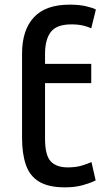

<svg xmlns="http://www.w3.org/2000/svg" viewBox="-20 -796 450 827"><path d="M260 11Q189 11 148.5 -13.5Q108 -38 91.5 -86Q75 -134 75 -202V-565Q75 -666 125.5 -721Q176 -776 280 -776Q321 -776 351 -769Q381 -762 393 -755L373 -674Q359 -681 337.5 -686Q316 -691 288 -691Q224 -691 199 -658.5Q174 -626 174 -563V-521H373V-438H174V-199Q174 -127 198.5 -101Q223 -75 272 -75Q306 -75 331.5 -82.5Q357 -90 374 -98L392 -19Q373 -9 338.5 1Q304 11 260 11Z"/></svg>

Font: Ubuntu Sans Medium
Style: Regular
Weight: 500
Designer: Dalton Maag Ltd
Foundry: Dalton Maag Ltd
Version: Version 1.006; ttfautohint (v1.8.4.7-5d5b)